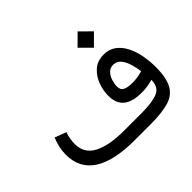

<svg xmlns="http://www.w3.org/2000/svg" viewBox="-156 -952 1182 1182"><g transform="rotate(-45 435.0 -361.0)"><path d="M564.9 -651.4 636.2 -722.2 707.5 -651.4 636.2 -580.1ZM746.6 -190.4Q701.2 -176.3 648.4 -176.3Q568.8 -176.3 529.1 -208.7Q489.3 -241.2 489.3 -309.1Q489.3 -355 506.6 -400.9Q523.9 -446.8 559.1 -477.5Q594.2 -508.3 648.4 -508.3Q694.8 -508.3 727.5 -484.6Q760.3 -460.9 781.2 -420.7Q802.2 -380.4 812 -329.6Q821.8 -278.8 821.8 -225.1Q821.3 -131.8 793.9 -83.3Q766.6 -34.7 707 -17.3Q647.5 0 550.3 0H408.7Q230.5 0 139.2 -59.3Q47.9 -118.7 47.9 -236.3Q47.9 -269 54.9 -300.3Q62 -331.5 74.2 -360.4L148.9 -332.5Q141.1 -312 137.2 -288.6Q133.3 -265.1 133.3 -243.7Q133.3 -163.1 204.3 -125.5Q275.4 -87.9 406.7 -87.9H560.5Q652.3 -87.9 699.5 -107.7Q746.6 -127.4 746.6 -190.4ZM739.3 -272.5Q735.4 -305.2 725.1 -339.8Q714.8 -374.5 695.8 -398.4Q676.8 -422.4 645.5 -422.4Q617.7 -422.4 600.3 -403.6Q583 -384.8 575.2 -358.6Q567.4 -332.5 567.4 -311Q567.4 -280.3 589.1 -269.8Q610.8 -259.3 653.8 -259.3Q675.3 -259.3 696.5 -262.7Q717.8 -266.1 739.3 -272.5Z"/></g></svg>

Font: Vazir FD-WOL-UI
Style: Regular-FD-WOL-UI
Weight: 400
Designer: Saber Rastikerdar
Foundry: Saber Rastikerdar
Version: Version 30.1.0